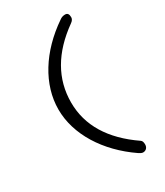

<svg xmlns="http://www.w3.org/2000/svg" viewBox="-184 -723 765 889"><g transform="rotate(-30 198.5 -279.0)"><path d="M328 36C201 -51 137 -156 137 -279C137 -404 198 -510 320 -597C330 -604 335 -612 335 -621C335 -638 329 -646 316 -646C306 -646 296 -643 287 -636C151 -543 70 -413 70 -280C70 -147 153 -14 289 79C298 85 305 88 311 88C324 88 337 79 337 60C337 48 334 40 328 36Z"/></g></svg>

Font: GFS Philostratos
Style: Regular
Weight: 400
Designer: George D. Matthiopoulos
Foundry: George D. Matthiopoulos
Version: Version 1.000